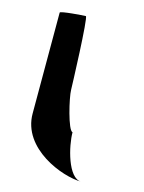

<svg xmlns="http://www.w3.org/2000/svg" viewBox="-104 -766 596 792"><g transform="rotate(15 194.0 -370.5)"><path d="M55 -258C55 -108 241 -38 321 -38C265 -38 234 -167 234 -226C215 -227 183 -361 183 -394C183 -401 173 -703 163 -703C153 -703 55 -696 55 -689Z"/></g></svg>

Font: Ampere
Style: Ext
Weight: 400
Version: Version 1